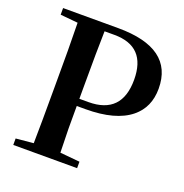

<svg xmlns="http://www.w3.org/2000/svg" viewBox="-132 -860 936 978"><g transform="rotate(20 335.5 -371.0)"><path d="M284 -703Q281 -602 281 -395V-336H330Q510 -336 510 -522Q510 -703 337 -703ZM281 -297V-175Q282 -103 284 -45L391 -35V0H45V-35L140 -44Q142 -143 142 -346V-546L140 -697L45 -706V-742H343Q643 -742 643 -522Q643 -421 572 -363Q491 -297 328 -297Z"/></g></svg>

Font: `n[OS CN
Style: <[WOS[P|ûg*[NI>           
Weight: 700
Designer: Ryoko NISHIZUKA ¬âXZm¬º[P (kana & ideographs); Frank Grie√ühammer (Latin, Greek & Cyrillic); Wenlong ZHANG _ e¬á¬ü¬ô (b
Foundry: Adobe Systems Incorporated
Version: Version 1.00 April 7, 2017, initial release